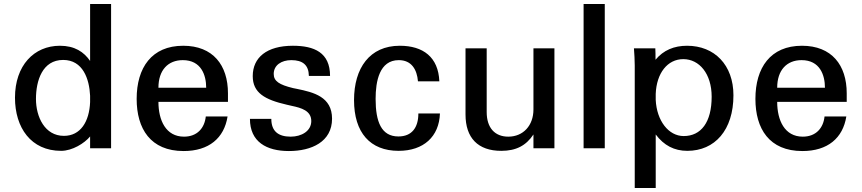

<svg xmlns="http://www.w3.org/2000/svg" viewBox="-20 -742 4313 961"><path d="M431 -231C427 -133 383 -62 300 -62C204 -62 160 -157 160 -247C160 -338 192 -442 296 -442C395 -442 427 -347 431 -263ZM536 0V-722H431V-437C400 -482 354 -513 280 -513C150 -513 55 -414 55 -253C55 -103 135 13 286 13C342 13 403 -25 431 -59V0Z M664 -247C664 -98 733 14 899 14C1026 14 1102 -51 1119 -159H1010C1004 -101 967 -58 901 -58C810 -58 773 -140 773 -232H1121V-275C1121 -416 1046 -513 897 -513C739 -513 664 -403 664 -247ZM773 -303C773 -391 821 -441 895 -441C987 -441 1012 -366 1012 -303Z M1231 -147C1231 -32 1314 14 1426 14C1539 14 1642 -32 1642 -148C1642 -258 1549 -280 1467 -297L1447 -301C1377 -318 1350 -336 1350 -372C1350 -416 1389 -441 1438 -441C1495 -441 1525 -417 1526 -362H1632C1632 -479 1553 -513 1446 -513C1315 -513 1245 -454 1245 -361C1245 -277 1306 -243 1415 -218L1441 -212C1488 -202 1538 -188 1538 -136C1538 -86 1489 -58 1435 -58C1372 -58 1338 -86 1338 -147Z M1752 -241C1752 -78 1833 13 1975 13C2100 13 2178 -58 2182 -174H2074C2074 -103 2041 -59 1974 -59C1889 -59 1860 -132 1860 -247C1860 -335 1879 -441 1976 -441C2040 -441 2067 -394 2072 -335H2179C2174 -456 2098 -513 1981 -513C1830 -513 1752 -401 1752 -241Z M2755 -500H2650V-194C2650 -114 2599 -58 2524 -58C2457 -58 2416 -102 2416 -181V-500H2310V-169C2310 -52 2372 13 2489 13C2563 13 2613 -13 2650 -69V0H2755Z M2901 0H3007V-722H2901Z M3262 -272C3266 -376 3321 -446 3400 -446C3480 -446 3542 -373 3542 -258C3542 -130 3489 -61 3402 -61C3326 -61 3267 -138 3262 -242ZM3262 -69C3303 -14 3355 13 3420 13C3558 13 3651 -91 3651 -265C3651 -417 3556 -513 3419 -513C3354 -513 3301 -491 3261 -443C3261 -463 3261 -488 3260 -500H3153C3155 -470 3157 -444 3157 -414V199H3262Z M3761 -247C3761 -98 3830 14 3996 14C4123 14 4199 -51 4216 -159H4107C4101 -101 4064 -58 3998 -58C3907 -58 3870 -140 3870 -232H4218V-275C4218 -416 4143 -513 3994 -513C3836 -513 3761 -403 3761 -247ZM3870 -303C3870 -391 3918 -441 3992 -441C4084 -441 4109 -366 4109 -303Z"/></svg>

Font: Perun Medium
Style: Regular
Weight: 500
Foundry: Copyright (c) Stefan Peev, Context Ltd, 2016
Version: Version 1.089